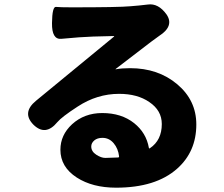

<svg xmlns="http://www.w3.org/2000/svg" viewBox="-20 -804 1040 890"><path d="M518 66Q409 66 336 19Q260 -30 260 -110Q260 -178 314 -228Q371 -280 454 -280Q543 -280 602 -233Q658 -188 670 -119Q671 -114 675 -117Q730 -154 730 -229Q730 -292 672 -331Q617 -369 532 -369Q430 -369 340 -310Q266 -262 246 -238Q191 -171 135 -226Q80 -282 147 -337L508 -634Q512 -637 507 -637Q395 -635 346 -631Q305 -628 264 -624Q220 -620 221 -697Q222 -774 239.5 -772Q257 -770 312 -770Q531 -770 584 -775Q625 -778 665 -783Q714 -790 752 -737Q789 -683 717 -637Q712 -634 680 -610L517 -485Q513 -482 518 -483Q544 -488 583 -488Q713 -488 801.5 -413.5Q890 -339 890 -227Q890 -101 801 -22Q702 66 518 66ZM527 -74Q532 -74 532 -79Q528 -115 507 -140Q486 -165 455 -165Q431 -165 417 -153Q403 -141 403 -125Q403 -102 426 -87Q449 -72 468 -72Q487 -72 527 -74Z"/></svg>

Font: Resource Han Rounded KR Heavy
Style: Regular
Weight: 900
Designer: Cyano Hao (round all glyphs); Ryoko NISHIZUKA 西塚涼子 (kana, bopomofo & ideographs); Paul D. Hunt (Latin, Greek & Cyrillic)
Foundry: Cyano Hao
Version: 0.990